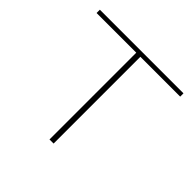

<svg xmlns="http://www.w3.org/2000/svg" viewBox="-164 -825 992 992"><g transform="rotate(45 332.5 -329.0)"><path d="M642 -634H351V0H321V-634H31V-658H642Z"/></g></svg>

Font: Ysabeau Extralight
Style: Regular
Weight: 200
Designer: Christian Thalmann (Catharsis Fonts)
Version: Version 0.003